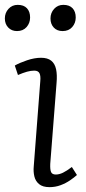

<svg xmlns="http://www.w3.org/2000/svg" viewBox="-40 -757 354 791"><path d="M126 -423Q128 -445 122.5 -455.5Q117 -466 101 -466Q87 -466 71 -461.5Q55 -457 34 -448L21 -487Q40 -498 71 -508.5Q102 -519 129 -519Q156 -519 171 -507Q186 -495 191 -472Q196 -449 193 -415L167 -82Q166 -58 170.5 -48Q175 -38 190 -38Q204 -38 219.5 -45.5Q235 -53 256 -69L277 -36Q266 -26 248.5 -14Q231 -2 209.5 6Q188 14 164 14Q136 14 121 1.5Q106 -11 101.5 -30.5Q97 -50 99 -71ZM-20 -681Q-20 -704 -5 -720.5Q10 -737 33 -737Q58 -737 71 -723Q84 -709 84 -685Q84 -662 69.5 -645.5Q55 -629 30 -629Q8 -629 -6 -643.5Q-20 -658 -20 -681ZM168 -681Q168 -704 183 -720.5Q198 -737 221 -737Q246 -737 259 -723Q272 -709 272 -685Q272 -662 257.5 -645.5Q243 -629 218 -629Q195 -629 181.5 -643.5Q168 -658 168 -681Z"/></svg>

Font: Literata Light
Style: Italic
Weight: 300
Italic angle: -2°
Designer: Latin by Veronika Burian and Jose Scaglione. Greek by Irene Vlachou. Cyrillic by Vera Evstafieva
Foundry: TypeTogether
Version: Version 3.103;gftools[0.9.29]